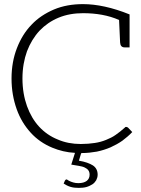

<svg xmlns="http://www.w3.org/2000/svg" viewBox="-20 -735 683 932"><path d="M602 -115C600 -117 596 -119 593 -119C591 -119 590 -119 588 -118C587 -117 586 -115 584 -114C570 -101 555 -90 541 -80C527 -70 512 -63 495 -56C478 -49 460 -44 440 -41C420 -38 397 -36 372 -36C332 -36 294 -43 260 -58C225 -72 195 -93 170 -120C145 -147 125 -181 111 -220C97 -259 89 -304 89 -354C89 -403 97 -447 111 -486C126 -525 146 -558 172 -586C198 -613 228 -634 264 -649C300 -664 340 -671 383 -671C447 -671 506 -661 558 -638C561 -574 563 -537 563 -529C564 -513 571 -505 585 -505H609V-665C525 -699 449 -715 383 -715C332 -715 285 -707 242 -689C200 -671 163 -647 133 -615C102 -583 79 -545 62 -501C45 -457 36 -408 36 -354C36 -299 45 -250 61 -205C77 -160 100 -123 129 -91C158 -59 193 -35 234 -18C268 -4 304 5 344 7L326 64C339 66 351 68 362 70C373 72 383 74 391 78C399 82 405 86 409 92C413 97 415 105 415 113C415 126 410 136 401 143C392 150 378 154 361 154C351 154 344 153 337 151C330 149 324 147 320 145C315 143 312 141 309 139C306 137 305 136 303 136C300 136 297 138 295 142L289 156C298 162 309 168 322 172C335 176 348 177 362 177C375 177 388 176 399 173C410 170 420 165 428 160C436 155 442 148 447 140C451 132 454 123 454 113C454 93 446 78 431 68C415 58 393 50 363 45L373 12L375 8C403 8 427 5 450 1C474 -4 496 -11 517 -20C537 -29 557 -40 574 -52C591 -65 607 -78 622 -94Z"/></svg>

Font: SVN-Aleo
Style: Light
Weight: 300
Designer: Alessio Laiso
Version: Version 1.2.2